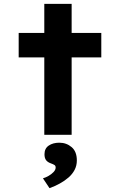

<svg xmlns="http://www.w3.org/2000/svg" viewBox="-20 -700 638 997"><path d="M210 0V-680H352V0ZM77 -402V-529H506V-402ZM237 277 203 226Q217 222 232 213.5Q247 205 258 193.5Q269 182 269 170Q269 161 263 157Q257 153 246 149Q228 143 219.5 132Q211 121 211 101Q211 71 233 56Q255 41 288 41Q325 41 352 64Q379 87 379 133Q379 160 367.5 182Q356 204 336 221.5Q316 239 290.5 253Q265 267 237 277Z"/></svg>

Font: Lexend Giga SemiBold
Style: Regular
Weight: 600
Designer: Bonnie Shaver-Troup, Thomas Jockin
Foundry: Lexend
Version: Version 1.007